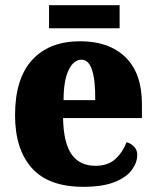

<svg xmlns="http://www.w3.org/2000/svg" viewBox="-20 -710 602 740"><path d="M301 10Q167 10 102.5 -62.5Q38 -135 38 -266Q38 -407 104 -479Q170 -551 289 -551Q400 -551 463.5 -489.5Q527 -428 527 -309V-255H223Q225 -159 256 -115Q287 -71 348 -71Q396 -71 424.5 -97Q453 -123 468 -162Q485 -157 497 -144.5Q509 -132 509 -113Q509 -84 488.5 -55.5Q468 -27 422 -8.5Q376 10 301 10ZM347 -324Q348 -399 335 -439.5Q322 -480 294 -480Q264 -480 244.5 -440Q225 -400 225 -324ZM169 -601V-690H441V-601Z"/></svg>

Font: Noto Serif Khmer SemiCondensed Black
Style: Regular
Weight: 900
Width: 4
Designer: Danh Hong and the Monotype Design Team
Foundry: Monotype Imaging Inc.
Version: Version 2.004